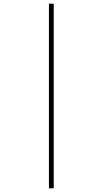

<svg xmlns="http://www.w3.org/2000/svg" viewBox="-20 -780 556 1040"><path d="M245 -760H271V240H245Z"/></svg>

Font: Noto Sans UI Thin
Style: Regular
Weight: 250
Designer: Monotype Design Team
Foundry: Monotype Imaging Inc.
Version: Version 1.001